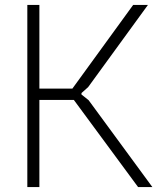

<svg xmlns="http://www.w3.org/2000/svg" viewBox="-20 -760 648 780"><path d="M91 -740H140V-400H274L521 -740H581L338 -406L311 -382V-376L340 -353L599 0H541L280 -354H140V0H91Z"/></svg>

Font: Encode Sans Narrow
Style: ExtraLight
Weight: 200
Designer: Pablo Impallari, Andres Torresi
Foundry: Pablo Impallari, Andres Torresi
Version: Version 1.000; ttfautohint (v1.00) -l 8 -r 50 -G 200 -x 14 -